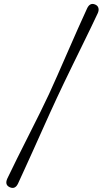

<svg xmlns="http://www.w3.org/2000/svg" viewBox="-20 -792 531 970"><path d="M267.5 -297.5Q253 -266.5 233 -222.5Q213 -178.5 190.8 -128.8Q168.5 -79 146.2 -29.5Q124 20 104.2 63Q84.5 106 71 135.5Q56.5 166 29.5 154Q2.5 142 17 110Q37 68 65.5 10.5Q94 -47 125 -108.2Q156 -169.5 183.2 -224.5Q210.5 -279.5 227.5 -316.5Q244.5 -353.5 269.2 -409.2Q294 -465 321.2 -527.8Q348.5 -590.5 374.5 -649Q400.5 -707.5 420 -749.5Q434.5 -780.5 461 -769Q474 -763.5 477.2 -751.5Q480.5 -739.5 473.5 -724.5Q460 -695.5 439.5 -653Q419 -610.5 395.2 -562Q371.5 -513.5 347.5 -464.5Q323.5 -415.5 302.8 -372.2Q282 -329 267.5 -297.5Z"/></svg>

Font: Fraunces 9pt SuperSoft Light
Style: Regular
Weight: 300
Version: Version 1.000;[b76b70a41]